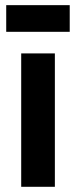

<svg xmlns="http://www.w3.org/2000/svg" viewBox="-20 -718 291 738"><path d="M190.9 -512.7V0H61.5V-512.7ZM248 -698.2V-595.7H3.9V-698.2Z"/></svg>

Font: SansationBold
Style: Bold
Weight: 700
Designer: Bernd Montag
Version: Version 1.301